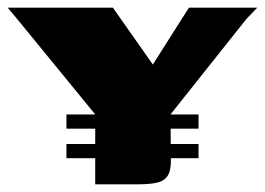

<svg xmlns="http://www.w3.org/2000/svg" viewBox="-24 -480 690 500"><path d="M224 0V-182L17 -435L-4 -460H270L374 -312L468 -460H646L618 -431L420 -182L421 -69Q422 -39 414 -24.5Q406 -10 387.5 -5Q369 0 335 0ZM149 -182H493V-145H149ZM149 -105H493V-68H149Z"/></svg>

Font: Genos Thin ExtraBold
Style: Regular
Weight: 800
Version: Version 1.010